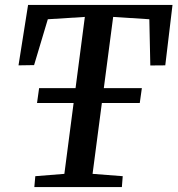

<svg xmlns="http://www.w3.org/2000/svg" viewBox="-20 -763 724 783"><path d="M120 0 124 -44.5 242.5 -54 326 -694 175 -684.5 119 -497.5 55.5 -496.5 94.5 -743H683.5L654 -496.5L593 -496L589 -684.5L441.5 -694L357.5 -54L480.5 -44.5L477 0ZM131 -343 139.5 -403.5H558.5L550 -343Z"/></svg>

Font: Merriweather 20pt Medium
Style: Italic
Weight: 500
Italic angle: -7.8°
Version: Version 2.101